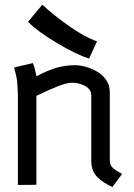

<svg xmlns="http://www.w3.org/2000/svg" viewBox="-20 -771 558 801"><path d="M384.8 -598.6 351.6 -526.4Q297.4 -543.9 216.8 -592Q136.2 -640.1 96.7 -680.2L156.7 -751.5Q204.6 -706.5 270.5 -660.6Q336.4 -614.7 384.8 -598.6ZM131.8 -452.6Q179.2 -477.5 215.8 -488.3Q252.4 -499 292 -499Q314.9 -499 339.8 -491.7Q364.7 -484.4 387 -471.2Q409.2 -458 423.6 -436.3Q438 -414.6 438 -388.7V-103Q438 -92.3 441.2 -84Q444.3 -75.7 452.6 -68.8Q460.9 -62 466.1 -58.6Q471.2 -55.2 484.4 -48.3Q485.8 -47.4 486.3 -47.1Q486.8 -46.9 487.8 -46.4Q488.8 -45.9 489.7 -45.4L448.7 9.3Q428.7 -0.5 416.3 -8.3Q403.8 -16.1 389.4 -29.1Q375 -42 367.9 -59.6Q360.8 -77.1 360.8 -99.6V-373.5Q360.8 -398.4 335.2 -412.1Q309.6 -425.8 281.2 -425.8Q259.3 -425.8 225.6 -412.8Q191.9 -399.9 131.8 -371.1V0L54.7 0.5V-344.2Q54.7 -386.7 53 -411.9Q51.3 -437 48.8 -449.2Q46.4 -461.4 39.1 -489.7L117.2 -507.8Q126.5 -485.4 131.8 -452.6Z"/></svg>

Font: FantasqueSansM Nerd Font
Style: Regular
Weight: 400
Monospace: yes
Designer: Jany Belluz
Version: Version 1.8.0 ; ttfautohint (v1.8.2);Nerd Fonts 3.4.0